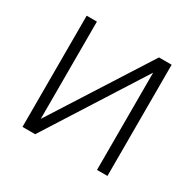

<svg xmlns="http://www.w3.org/2000/svg" viewBox="-122 -661 803 793"><g transform="rotate(30 279.0 -265.0)"><path d="M420.9 -530.3H481.4V0H431.6V-463.9L136.7 0H76.2V-530.3H125V-66.4Z"/></g></svg>

Font: Pretendard ExtraLight
Style: Regular
Weight: 200
Designer: Base glyphs from Inter by Rasmus Andersson; Hangeul glyphs from Noto Sans CJK(Source Han Sans) by Jang Soo-young and Kan
Foundry: Kil Hyung-jin
Version: Version 1.309